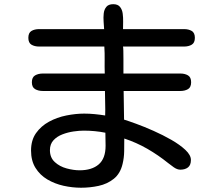

<svg xmlns="http://www.w3.org/2000/svg" viewBox="-20 -839 1040 903"><path d="M361.3 43.9Q320.3 43.9 278.8 34.7Q237.3 25.4 202.6 4.9Q168 -15.6 147 -49.3Q126 -83 126 -130.9Q126 -179.7 149.4 -212.9Q172.9 -246.1 210.4 -266.6Q248 -287.1 292 -295.9Q335.9 -304.7 376 -304.7Q401.4 -304.7 425.8 -302.2Q450.2 -299.8 474.6 -295.9Q475.6 -324.2 474.6 -353.5Q473.6 -382.8 473.6 -411.1H181.6Q160.2 -411.1 145 -419.9Q129.9 -428.7 129.9 -452.1Q129.9 -475.6 145 -484.4Q160.2 -493.2 181.6 -493.2H472.7Q471.7 -524.4 472.2 -556.6Q472.7 -588.9 470.7 -620.1H164.1Q142.6 -620.1 127.9 -628.9Q113.3 -637.7 113.3 -661.1Q113.3 -684.6 127.9 -693.4Q142.6 -702.1 164.1 -702.1H469.7Q468.8 -716.8 467.3 -736.8Q465.8 -756.8 467.8 -775.4Q469.7 -793.9 480 -806.6Q490.2 -819.3 512.7 -819.3Q534.2 -819.3 544.4 -806.6Q554.7 -793.9 557.1 -774.9Q559.6 -755.9 559.1 -735.8Q558.6 -715.8 558.6 -702.1H845.7Q867.2 -702.1 881.8 -693.4Q896.5 -684.6 896.5 -661.1Q896.5 -637.7 881.8 -628.9Q867.2 -620.1 845.7 -620.1H558.6Q559.6 -616.2 560.1 -599.6Q560.5 -583 560.5 -561.5Q560.5 -540 560.5 -521Q560.5 -502 560.5 -493.2H828.1Q849.6 -493.2 864.3 -484.4Q878.9 -475.6 878.9 -452.1Q878.9 -428.7 864.3 -419.9Q849.6 -411.1 828.1 -411.1H561.5Q562.5 -377.9 562.5 -344.2Q562.5 -310.5 563.5 -276.4Q583 -270.5 620.6 -256.8Q658.2 -243.2 702.1 -223.6Q746.1 -204.1 786.1 -181.2Q826.2 -158.2 852.1 -133.8Q877.9 -109.4 877.9 -86.9Q877.9 -62.5 864.3 -51.8Q850.6 -41 828.1 -41Q813.5 -41 797.4 -52.2Q781.2 -63.5 770.5 -72.3Q724.6 -109.4 672.9 -139.2Q621.1 -168.9 564.5 -187.5Q564.5 -158.2 564 -127.4Q563.5 -96.7 556.6 -68.4Q545.9 -22.5 515.1 2Q484.4 26.4 443.8 35.2Q403.3 43.9 361.3 43.9ZM354.5 -38.1Q412.1 -38.1 444.3 -65.9Q476.6 -93.8 476.6 -153.3Q476.6 -168.9 476.1 -184.1Q475.6 -199.2 475.6 -214.8Q451.2 -219.7 425.3 -222.2Q399.4 -224.6 374 -224.6Q352.5 -224.6 325.7 -220.7Q298.8 -216.8 273.4 -207Q248 -197.3 231.4 -179.2Q214.8 -161.1 214.8 -132.8Q214.8 -97.7 237.8 -76.7Q260.7 -55.7 293.5 -46.9Q326.2 -38.1 354.5 -38.1Z"/></svg>

Font: Kosugi Maru
Style: Regular
Weight: 400
Designer: MOTOYA
Version: Version 4.002